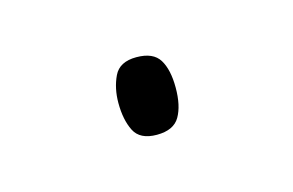

<svg xmlns="http://www.w3.org/2000/svg" viewBox="-30 -110 252 165"><g transform="rotate(-15 96.0 -27.5)"><path d="M71 -28Q71 -41 76 -51.5Q81 -62 96 -62Q111 -62 116.5 -53Q122 -44 122 -28Q122 -12 116.5 -2.5Q111 7 96 7Q81 7 76 -3Q71 -13 71 -28Z"/></g></svg>

Font: Noto Sans Lao Looped Condensed Thin
Style: Regular
Weight: 100
Width: 3
Designer: Mark Frömberg, Ben Mitchell
Foundry: The Fontpad Ltd
Version: Version 1.002; ttfautohint (v1.8.4.7-5d5b)